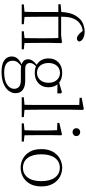

<svg xmlns="http://www.w3.org/2000/svg" viewBox="662 -1513 1111 2475"><g transform="rotate(90 1217.5 -275.5)"><path d="M37 0V-27L154 -38H177L292 -27V0ZM131 0Q133 -56 134 -113Q135 -170 135 -226V-472H35V-502L158 -512L134 -500Q137 -563 147.5 -608Q158 -653 177.5 -687.5Q197 -722 226 -751Q255 -780 299 -795.5Q343 -811 387 -811Q439 -811 474.5 -791.5Q510 -772 515 -743Q514 -730 503 -720.5Q492 -711 475 -711Q459 -711 443 -721.5Q427 -732 407 -751L375 -790V-797H392V-786Q349 -785 316 -769Q283 -753 258 -727Q227 -694 210 -639Q193 -584 196 -484V-226Q196 -170 197 -113Q198 -56 199 0ZM383 0V-27L492 -38H513L616 -27V0ZM470 0Q471 -24 471.5 -64.5Q472 -105 472.5 -149Q473 -193 473 -226V-285Q473 -342 472.5 -386.5Q472 -431 470 -472H166V-508H435L524 -519L536 -511L533 -377V-226Q533 -193 533.5 -149Q534 -105 534.5 -64.5Q535 -24 536 0Z M908 260Q838 260 794 243Q750 226 729 196.5Q708 167 708 128Q708 80 741.5 47Q775 14 839 -13L845 -3Q802 27 782.5 53Q763 79 763 117Q763 171 801.5 198.5Q840 226 912 226Q1017 226 1071 188.5Q1125 151 1125 97Q1125 61 1100 36Q1075 11 1008 11H882Q865 11 849 10Q833 9 819 5V3Q744 -15 744 -82Q744 -113 763 -140Q782 -167 824 -201V-210L848 -198Q819 -170 805.5 -150.5Q792 -131 792 -105Q792 -79 810 -62Q828 -45 869 -45H1016Q1071 -45 1107.5 -30.5Q1144 -16 1162.5 12.5Q1181 41 1181 83Q1181 127 1150 168Q1119 209 1058.5 234.5Q998 260 908 260ZM919 -168Q863 -168 821 -190Q779 -212 756 -251.5Q733 -291 733 -345Q733 -426 784.5 -474Q836 -522 919 -522Q961 -522 995.5 -510Q1030 -498 1053 -475L1055 -473Q1105 -428 1105 -345Q1105 -291 1081.5 -251.5Q1058 -212 1016 -190Q974 -168 919 -168ZM918 -197Q976 -197 1011.5 -238.5Q1047 -280 1047 -346Q1047 -412 1011.5 -452.5Q976 -493 920 -493Q862 -493 827 -452Q792 -411 792 -345Q792 -279 826.5 -238Q861 -197 918 -197ZM1024 -461V-478H1030L1168 -518L1184 -507V-459Z M1234 0V-27L1353 -38H1372L1490 -27V0ZM1330 0Q1331 -30 1331.5 -69Q1332 -108 1332.5 -149.5Q1333 -191 1333 -226V-742L1241 -746V-773L1382 -800L1397 -791L1394 -637V-226Q1394 -191 1394.5 -149.5Q1395 -108 1395.5 -69Q1396 -30 1397 0Z M1570 0V-27L1681 -38H1700L1805 -27V0ZM1658 0Q1659 -24 1660 -64.5Q1661 -105 1661.5 -149Q1662 -193 1662 -226V-281Q1662 -332 1661 -375Q1660 -418 1658 -456L1565 -459V-485L1712 -519L1724 -511L1722 -377V-226Q1722 -193 1722.5 -149Q1723 -105 1723.5 -64.5Q1724 -24 1725 0ZM1683 -655Q1662 -655 1647.5 -668.5Q1633 -682 1633 -704Q1633 -726 1647.5 -740Q1662 -754 1683 -754Q1703 -754 1718.5 -740Q1734 -726 1734 -704Q1734 -682 1718.5 -668.5Q1703 -655 1683 -655Z M2142 14Q2081 14 2026 -15Q1971 -44 1936.5 -103.5Q1902 -163 1902 -253Q1902 -343 1937 -403Q1972 -463 2027 -492.5Q2082 -522 2142 -522Q2203 -522 2258 -492.5Q2313 -463 2348 -403Q2383 -343 2383 -253Q2383 -163 2348 -103.5Q2313 -44 2258 -15Q2203 14 2142 14ZM2142 -16Q2222 -16 2268.5 -77.5Q2315 -139 2315 -252Q2315 -365 2268.5 -428Q2222 -491 2142 -491Q2062 -491 2015.5 -428Q1969 -365 1969 -252Q1969 -139 2015.5 -77.5Q2062 -16 2142 -16Z"/></g></svg>

Font: Early Summer Mincho VF
Style: Regular
Weight: 250
Designer: GuiWonder
Version: Version 1.002